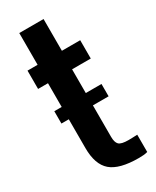

<svg xmlns="http://www.w3.org/2000/svg" viewBox="-201 -826 723 890"><g transform="rotate(-30 161.0 -380.5)"><path d="M261.5 9Q158.5 9 114.2 -29Q70 -67 70 -154.5V-502H17V-600H71V-770H201V-600H299V-502H199V-140.5Q199 -111 211 -99Q223 -87 262 -87Q274 -87 284.8 -87.5Q295.5 -88 309 -88.5V4Q298.5 7 286.8 8Q275 9 261.5 9ZM30.5 -375H283V-309H30.5Z"/></g></svg>

Font: Big Shoulders Display Thin ExtraBold
Style: Regular
Weight: 800
Version: Version 2.002